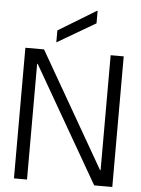

<svg xmlns="http://www.w3.org/2000/svg" viewBox="-61 -977 755 1025"><g transform="rotate(5 316.5 -465.0)"><path d="M53 0V-700H153L507 -84H510V-700H580V0H483L126 -620H123V0ZM215 -743V-807L417 -930H420V-863Z"/></g></svg>

Font: DM Sans 36pt Light
Style: Regular
Weight: 300
Designer: Colophon Foundry, Jonny Pinhorn
Foundry: Colophon Foundry
Version: Version 4.004;gftools[0.9.30]